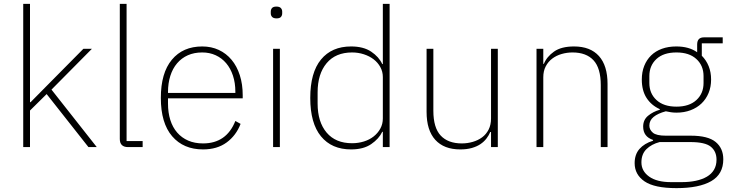

<svg xmlns="http://www.w3.org/2000/svg" viewBox="-20 -760 3779 992"><path d="M100 -740H135V-232H138L218 -313L411 -508H455L246 -297L480 0H437L221 -274L135 -189V0H100Z M642 0Q599 0 599 -42V-740H634V-31H717V0Z M1029 12Q928 12 869.5 -56Q811 -124 811 -254Q811 -383 868 -451.5Q925 -520 1025 -520Q1072 -520 1110.5 -502Q1149 -484 1176.5 -451Q1204 -418 1219 -371.5Q1234 -325 1234 -268V-252H848V-225Q848 -178 860 -140Q872 -102 895.5 -75Q919 -48 952.5 -33.5Q986 -19 1029 -19Q1150 -19 1196 -135L1223 -120Q1200 -60 1151 -24Q1102 12 1029 12ZM1025 -489Q983 -489 950.5 -474.5Q918 -460 895 -433Q872 -406 860 -368Q848 -330 848 -284V-280H1196V-286Q1196 -332 1183.5 -369.5Q1171 -407 1148.5 -433.5Q1126 -460 1094.5 -474.5Q1063 -489 1025 -489Z M1409 -665Q1393 -665 1386 -672.5Q1379 -680 1379 -691V-700Q1379 -711 1385.5 -718.5Q1392 -726 1408 -726Q1424 -726 1431 -718.5Q1438 -711 1438 -700V-691Q1438 -680 1431.5 -672.5Q1425 -665 1409 -665ZM1391 -508H1426V0H1391Z M1958 -79H1955Q1938 -43 1898 -15.5Q1858 12 1794 12Q1694 12 1638.5 -55.5Q1583 -123 1583 -254Q1583 -385 1638.5 -452.5Q1694 -520 1794 -520Q1858 -520 1898 -493Q1938 -466 1955 -429H1958V-740H1993V0H1958ZM1799 -20Q1831 -20 1860 -29Q1889 -38 1910.5 -55Q1932 -72 1945 -95.5Q1958 -119 1958 -148V-362Q1958 -390 1945 -413.5Q1932 -437 1910.5 -453.5Q1889 -470 1860 -479.5Q1831 -489 1799 -489Q1714 -489 1667.5 -433.5Q1621 -378 1621 -283V-225Q1621 -130 1667.5 -75Q1714 -20 1799 -20Z M2517 -78H2513Q2506 -61 2493.5 -44.5Q2481 -28 2462.5 -15.5Q2444 -3 2418 4.5Q2392 12 2358 12Q2274 12 2229 -37.5Q2184 -87 2184 -182V-508H2219V-188Q2219 -100 2257 -59.5Q2295 -19 2366 -19Q2395 -19 2422.5 -27Q2450 -35 2471 -50.5Q2492 -66 2504.5 -90.5Q2517 -115 2517 -148V-508H2552V0H2517Z M2752 0V-508H2787V-430H2790Q2805 -467 2842.5 -493.5Q2880 -520 2946 -520Q3030 -520 3074.5 -470.5Q3119 -421 3119 -326V0H3084V-320Q3084 -408 3046.5 -448.5Q3009 -489 2938 -489Q2909 -489 2881.5 -481Q2854 -473 2833 -457Q2812 -441 2799.5 -417Q2787 -393 2787 -361V0Z M3717 63Q3717 140 3654.5 176Q3592 212 3475 212Q3361 212 3310 177Q3259 142 3259 83Q3259 38 3284 9.5Q3309 -19 3354 -33V-37Q3303 -54 3303 -106Q3303 -141 3328.5 -162Q3354 -183 3389 -193V-196Q3345 -216 3320.5 -254Q3296 -292 3296 -349Q3296 -388 3308.5 -419.5Q3321 -451 3344 -473.5Q3367 -496 3400 -508Q3433 -520 3474 -520Q3540 -520 3582 -490V-530Q3582 -567 3617 -567H3714V-536H3606V-472Q3629 -449 3641.5 -418Q3654 -387 3654 -349Q3654 -311 3641 -279.5Q3628 -248 3604.5 -225.5Q3581 -203 3548 -190.5Q3515 -178 3475 -178Q3460 -178 3447 -180Q3434 -182 3420 -185Q3379 -174 3357 -156Q3335 -138 3335 -111Q3335 -90 3353 -74.5Q3371 -59 3420 -59H3549Q3638 -59 3677.5 -26.5Q3717 6 3717 63ZM3682 65Q3682 22 3652.5 -2Q3623 -26 3547 -26H3388Q3346 -15 3320 10.5Q3294 36 3294 79Q3294 124 3334 152.5Q3374 181 3447 181H3502Q3542 181 3575 174Q3608 167 3632 153Q3656 139 3669 117Q3682 95 3682 65ZM3475 -209Q3541 -209 3578 -243Q3615 -277 3615 -331V-367Q3615 -421 3578 -455Q3541 -489 3475 -489Q3408 -489 3371.5 -455Q3335 -421 3335 -367V-331Q3335 -277 3372 -243Q3409 -209 3475 -209Z"/></svg>

Font: IBM Plex Sans Arabic ExtLt
Style: Regular
Weight: 200
Designer: Mike Abbink, Paul van der Laan, Pieter van Rosmalen, Wael Morcos, Khajak Apelian
Foundry: Bold Monday
Version: Version 1.2